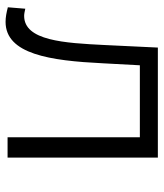

<svg xmlns="http://www.w3.org/2000/svg" viewBox="30 -596 573 672"><g transform="rotate(90 316.0 -259.5)"><path d="M146 -526 137 -338C130 -199 122 -58 35 -58C28 -58 19 -60 10 -62L5 -1C24 4 40 7 56 7C169 7 192 -149 201 -333L208 -463H460V0H531V-526Z"/></g></svg>

Font: Talent
Style: Regular
Weight: 400
Designer: Mike Powis
Version: Version 1.001;hotconv 1.0.109;makeotfexe 2.5.65596